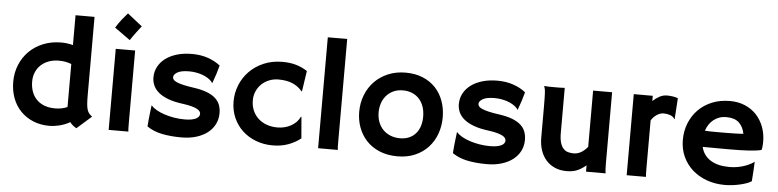

<svg xmlns="http://www.w3.org/2000/svg" viewBox="-45 -967 4881 1204"><g transform="rotate(5 2395.5 -365.0)"><path d="M39.1 -248.5Q39.1 -306.2 59.6 -355.7Q80.1 -405.3 116.9 -441.9Q153.8 -478.5 205.3 -499.3Q256.8 -520 318.4 -520Q355.5 -520 392.1 -510.3V-698.2H511.7V-205.6Q511.7 -172.4 513.4 -150.9Q515.1 -129.4 519.5 -115Q523.9 -100.6 531.5 -91.3Q539.1 -82 550.8 -73.7L459 7.3Q432.6 -6.8 418 -27.3Q384.3 -8.8 350.3 -0.7Q316.4 7.3 290 7.3Q231.9 7.3 185.5 -12.2Q139.2 -31.7 106.4 -65.9Q73.7 -100.1 56.4 -147Q39.1 -193.8 39.1 -248.5ZM157.2 -260.7Q157.2 -227.1 167 -198.7Q176.8 -170.4 196.5 -149.4Q216.3 -128.4 245.8 -116.7Q275.4 -105 314.5 -105Q335.4 -105 354.7 -108.6Q374 -112.3 392.1 -120.6V-391.1Q356.9 -405.3 313 -405.3Q277.8 -405.3 249.3 -394.5Q220.7 -383.8 200.2 -364.7Q179.7 -345.7 168.5 -319.1Q157.2 -292.5 157.2 -260.7Z M646 -642.6Q664.1 -671.9 683.8 -696.8Q703.6 -721.7 718.8 -738.3L812 -664.6Q802.2 -652.3 793.9 -641.6Q785.6 -630.9 777.6 -620.1Q769.5 -609.4 761.5 -597.9Q753.4 -586.4 744.1 -572.3ZM661.6 -510.3H783.7V-54.7Q783.7 -29.8 784.2 -18.1Q784.7 -6.3 785.6 0H661.6Z M902.3 -43Q903.8 -65.9 906.2 -89.8Q908.7 -113.8 911.1 -133.1Q913.6 -152.3 915 -164.8Q916.5 -177.2 916.5 -177.2Q917 -177.2 919.9 -174.3Q931.6 -160.6 953.4 -148.4Q975.1 -136.2 1003.2 -127Q1031.2 -117.7 1063.7 -112.3Q1096.2 -106.9 1129.9 -106.9Q1157.7 -106.9 1175.8 -110.8Q1193.8 -114.7 1204.6 -120.8Q1215.3 -127 1219.7 -134.8Q1224.1 -142.6 1224.1 -149.9Q1224.1 -158.2 1218.5 -166Q1212.9 -173.8 1199.7 -180.7Q1186.5 -187.5 1164.3 -193.4Q1142.1 -199.2 1108.9 -203.6Q1056.2 -210.4 1018.8 -224.4Q981.4 -238.3 958 -257.6Q934.6 -276.9 923.6 -301Q912.6 -325.2 912.6 -352.5Q912.6 -389.2 929 -419.9Q945.3 -450.7 975.1 -472.9Q1004.9 -495.1 1047.1 -507.6Q1089.4 -520 1141.6 -520Q1196.3 -520 1241.7 -504.4Q1287.1 -488.8 1319.8 -462.4Q1313 -436 1304.4 -409.2Q1295.9 -382.3 1284.7 -352.5Q1283.7 -348.6 1282.7 -348.6Q1281.7 -348.6 1279.5 -352.5Q1277.3 -356.4 1275.4 -358.9Q1265.1 -370.1 1249.8 -379.6Q1234.4 -389.2 1215.8 -395.8Q1197.3 -402.3 1176.3 -406Q1155.3 -409.7 1133.8 -409.7Q1083 -409.7 1059.1 -395.8Q1035.2 -381.8 1035.2 -364.3Q1035.2 -356.4 1040.8 -349.1Q1046.4 -341.8 1061.5 -335Q1076.7 -328.1 1103.3 -321.8Q1129.9 -315.4 1171.9 -309.6Q1219.7 -302.7 1252.9 -290Q1286.1 -277.3 1306.6 -259Q1327.1 -240.7 1336.2 -217Q1345.2 -193.4 1345.2 -164.6Q1345.2 -127.4 1329.6 -95.9Q1314 -64.5 1284.7 -41.5Q1255.4 -18.6 1213.6 -5.6Q1171.9 7.3 1119.6 7.3Q1051.8 7.3 996.8 -3.9Q941.9 -15.1 902.3 -43Z M1426.3 -247.1Q1426.3 -299.8 1446 -349.1Q1465.8 -398.4 1502.9 -436.5Q1540 -474.6 1592.8 -497.3Q1645.5 -520 1711.4 -520Q1758.8 -520 1796.4 -509Q1834 -498 1867.7 -476.1L1848.1 -346.2L1844.7 -346.7Q1820.8 -376 1784.4 -391.8Q1748 -407.7 1694.8 -407.7Q1664.6 -407.7 1637.5 -397Q1610.4 -386.2 1590.1 -367.2Q1569.8 -348.1 1557.9 -321.5Q1545.9 -294.9 1545.9 -263.7Q1545.9 -228.5 1558.3 -199.7Q1570.8 -170.9 1593 -150.4Q1615.2 -129.9 1646 -118.7Q1676.8 -107.4 1713.9 -107.4Q1737.8 -107.4 1760 -113Q1782.2 -118.7 1800.5 -129.2Q1818.8 -139.6 1833 -154.3Q1847.2 -168.9 1855.5 -187.5L1858.9 -186L1870.1 -52.2Q1835 -24.4 1791 -8.5Q1747.1 7.3 1693.8 7.3Q1637.7 7.3 1588.9 -11.2Q1540 -29.8 1503.9 -63.2Q1467.8 -96.7 1447 -143.6Q1426.3 -190.4 1426.3 -247.1Z M1980 -698.2H2102.1V-54.7Q2102.1 -29.8 2102.5 -18.1Q2103 -6.3 2104 0H1980Z M2216.8 -250Q2216.8 -306.2 2235.8 -355.2Q2254.9 -404.3 2290 -440.9Q2325.2 -477.5 2375 -498.8Q2424.8 -520 2486.3 -520Q2546.9 -520 2594.5 -500.2Q2642.1 -480.5 2674.8 -445.6Q2707.5 -410.6 2724.6 -363Q2741.7 -315.4 2741.7 -260.3Q2741.7 -205.6 2724.1 -157Q2706.5 -108.4 2672.9 -71.8Q2639.2 -35.2 2590.6 -13.9Q2542 7.3 2480 7.3Q2415 7.3 2365.7 -13.7Q2316.4 -34.7 2283.4 -70.3Q2250.5 -106 2233.6 -152.3Q2216.8 -198.7 2216.8 -250ZM2338.4 -258.3Q2338.4 -224.6 2348.9 -196.5Q2359.4 -168.5 2378.9 -148.7Q2398.4 -128.9 2425.5 -117.9Q2452.6 -106.9 2486.3 -106.9Q2518.1 -106.9 2542.7 -117.7Q2567.4 -128.4 2584.5 -147.9Q2601.6 -167.5 2610.4 -194.6Q2619.1 -221.7 2619.1 -254.9Q2619.1 -287.6 2609.9 -315.7Q2600.6 -343.8 2582.5 -364.3Q2564.5 -384.8 2538.3 -396.2Q2512.2 -407.7 2478.5 -407.7Q2443.4 -407.7 2417 -394.8Q2390.6 -381.8 2373 -360.8Q2355.5 -339.8 2346.9 -313Q2338.4 -286.1 2338.4 -258.3Z M2824.7 -43Q2826.2 -65.9 2828.6 -89.8Q2831.1 -113.8 2833.5 -133.1Q2835.9 -152.3 2837.4 -164.8Q2838.9 -177.2 2838.9 -177.2Q2839.4 -177.2 2842.3 -174.3Q2854 -160.6 2875.7 -148.4Q2897.5 -136.2 2925.5 -127Q2953.6 -117.7 2986.1 -112.3Q3018.6 -106.9 3052.2 -106.9Q3080.1 -106.9 3098.1 -110.8Q3116.2 -114.7 3127 -120.8Q3137.7 -127 3142.1 -134.8Q3146.5 -142.6 3146.5 -149.9Q3146.5 -158.2 3140.9 -166Q3135.3 -173.8 3122.1 -180.7Q3108.9 -187.5 3086.7 -193.4Q3064.5 -199.2 3031.2 -203.6Q2978.5 -210.4 2941.2 -224.4Q2903.8 -238.3 2880.4 -257.6Q2856.9 -276.9 2845.9 -301Q2835 -325.2 2835 -352.5Q2835 -389.2 2851.3 -419.9Q2867.7 -450.7 2897.5 -472.9Q2927.2 -495.1 2969.5 -507.6Q3011.7 -520 3064 -520Q3118.7 -520 3164.1 -504.4Q3209.5 -488.8 3242.2 -462.4Q3235.4 -436 3226.8 -409.2Q3218.3 -382.3 3207 -352.5Q3206.1 -348.6 3205.1 -348.6Q3204.1 -348.6 3201.9 -352.5Q3199.7 -356.4 3197.8 -358.9Q3187.5 -370.1 3172.1 -379.6Q3156.7 -389.2 3138.2 -395.8Q3119.6 -402.3 3098.6 -406Q3077.6 -409.7 3056.2 -409.7Q3005.4 -409.7 2981.4 -395.8Q2957.5 -381.8 2957.5 -364.3Q2957.5 -356.4 2963.1 -349.1Q2968.8 -341.8 2983.9 -335Q2999 -328.1 3025.6 -321.8Q3052.2 -315.4 3094.2 -309.6Q3142.1 -302.7 3175.3 -290Q3208.5 -277.3 3229 -259Q3249.5 -240.7 3258.5 -217Q3267.6 -193.4 3267.6 -164.6Q3267.6 -127.4 3252 -95.9Q3236.3 -64.5 3207 -41.5Q3177.7 -18.6 3136 -5.6Q3094.2 7.3 3042 7.3Q2974.1 7.3 2919.2 -3.9Q2864.3 -15.1 2824.7 -43Z M3368.2 -307.6Q3368.2 -351.6 3368.2 -382.1Q3368.2 -412.6 3367.7 -433.3Q3367.2 -454.1 3366.7 -466.3Q3366.2 -478.5 3365.2 -485.4Q3363.8 -494.6 3361.8 -501.5Q3359.9 -508.3 3357.9 -512.2Q3370.6 -510.7 3391.1 -510.5Q3411.6 -510.3 3436 -510.3Q3444.3 -510.3 3457.3 -510.5Q3470.2 -510.7 3487.8 -511.7V-229Q3487.8 -191.4 3494.6 -168Q3501.5 -144.5 3513.7 -130.9Q3525.9 -117.2 3542.5 -112.3Q3559.1 -107.4 3578.6 -107.4Q3603.5 -107.4 3625.2 -119.9Q3647 -132.3 3666.5 -156.2V-510.3H3786.1V-62.5Q3786.1 -40.5 3786.9 -26.4Q3787.6 -12.2 3790 0H3666.5V-39.6Q3650.9 -26.9 3636.5 -17.8Q3622.1 -8.8 3607.7 -3.2Q3593.3 2.4 3577.6 4.9Q3562 7.3 3543.9 7.3Q3503.9 7.3 3471.4 -6.6Q3439 -20.5 3416 -45.9Q3393.1 -71.3 3380.6 -107.4Q3368.2 -143.6 3368.2 -188Z M3922.4 -510.3H4042V-477.5Q4060.1 -494.6 4083 -507.3Q4106 -520 4130.9 -520Q4150.4 -520 4168.9 -517.1Q4187.5 -514.2 4200.2 -508.8L4191.4 -377.4L4189.5 -376Q4181.2 -392.1 4161.6 -399.2Q4142.1 -406.2 4119.6 -406.2Q4099.1 -406.2 4077.9 -392.6Q4056.6 -378.9 4042 -355.5V-54.7Q4042 -29.8 4042.5 -18.1Q4043 -6.3 4043.9 0H3922.4Z M4253.9 -252Q4253.9 -308.1 4273.4 -356.9Q4293 -405.8 4328.6 -442.1Q4364.3 -478.5 4414.8 -499.3Q4465.3 -520 4527.8 -520Q4580.6 -520 4623 -501.7Q4665.5 -483.4 4695.1 -451.4Q4724.6 -419.4 4740.7 -376.5Q4756.8 -333.5 4756.8 -284.2Q4756.8 -265.6 4755.1 -251.5Q4753.4 -237.3 4751 -231.4Q4738.8 -228 4719 -225.3Q4699.2 -222.7 4673.6 -220.9Q4647.9 -219.2 4617.2 -218.5Q4586.4 -217.8 4552.2 -217.8Q4535.2 -217.8 4512 -217.8Q4488.8 -217.8 4465.1 -218Q4441.4 -218.3 4419.2 -218.3Q4397 -218.3 4381.8 -218.3Q4394.5 -165 4439.9 -136.2Q4485.4 -107.4 4560.1 -107.4Q4588.4 -107.4 4613.3 -112.3Q4638.2 -117.2 4658.2 -124.5Q4678.2 -131.8 4692.9 -139.9Q4707.5 -147.9 4714.8 -154.3Q4713.9 -130.4 4712.4 -101.6Q4710.9 -72.8 4707.5 -30.8Q4695.3 -22.5 4676 -15.6Q4656.7 -8.8 4634 -3.7Q4611.3 1.5 4587.2 4.4Q4563 7.3 4540.5 7.3Q4479 7.3 4426.5 -11.7Q4374 -30.8 4335.7 -64.9Q4297.4 -99.1 4275.6 -146.7Q4253.9 -194.3 4253.9 -252ZM4386.7 -320.8Q4398.4 -319.8 4415 -319.3Q4431.6 -318.8 4449.2 -318.8Q4466.8 -318.8 4482.9 -318.8Q4499 -318.8 4509.3 -318.8Q4520.5 -318.8 4535.9 -319.1Q4551.3 -319.3 4567.9 -319.6Q4584.5 -319.8 4600.3 -320.6Q4616.2 -321.3 4628.9 -322.3Q4620.1 -367.7 4592.5 -392.6Q4564.9 -417.5 4512.7 -417.5Q4489.7 -417.5 4469.7 -410.4Q4449.7 -403.3 4433.6 -390.6Q4417.5 -377.9 4405.5 -360.1Q4393.6 -342.3 4386.7 -320.8Z"/></g></svg>

Font: Hammersmith One
Style: Regular
Weight: 400
Designer: Nicole Fally
Foundry: Nicole Fally
Version: Version 1.002